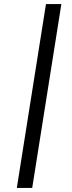

<svg xmlns="http://www.w3.org/2000/svg" viewBox="-20 -826 357 948"><path d="M63 102 207 -806H283L139 102Z"/></svg>

Font: Bitter Thin Medium
Style: Italic
Weight: 500
Italic angle: -9°
Version: Version 3.021